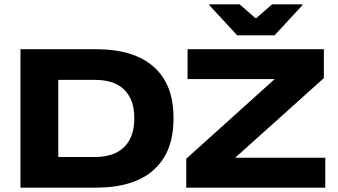

<svg xmlns="http://www.w3.org/2000/svg" viewBox="-20 -866 1560 886"><path d="M204.5 0V-141.5H417Q507.5 -141.5 553.5 -188Q599.5 -234.5 599.5 -316V-324.5Q599.5 -406 553.5 -451.8Q507.5 -497.5 417 -497.5H203.5V-639H421Q598 -639 689.2 -557.8Q780.5 -476.5 780.5 -325.5V-316Q780.5 -164 689.2 -82Q598 0 421 0ZM74.5 0V-639H249V0ZM1481 -138V0H839.5V-133.5L1247.5 -501H845.5V-639H1474.5V-505.5L1065 -138ZM1074.5 -703 946 -842V-846H1086L1158.5 -782.5H1163L1235.5 -846H1375.5V-842L1247 -703Z"/></svg>

Font: Anek Latin Expanded
Style: Bold
Weight: 700
Width: 7
Designer: Yesha Goshar
Foundry: Ek Type
Version: Version 1.003